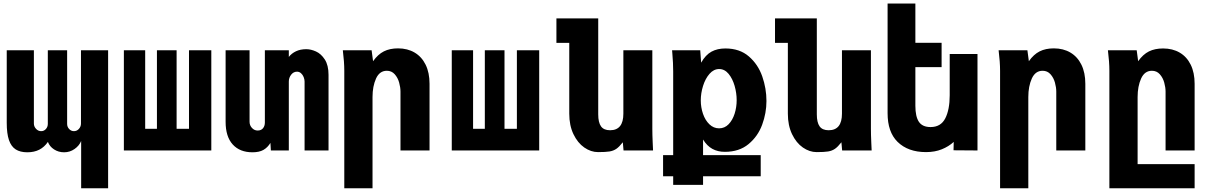

<svg xmlns="http://www.w3.org/2000/svg" viewBox="-20 -826 6640 1054"><path d="M573.5 207.5H425.5V-52Q415 -26 389.2 -8Q363.5 10 332 10Q301 10 276.8 -5.8Q252.5 -21.5 243 -47Q223.5 -18.5 195.5 -4.2Q167.5 10 130 10Q91 10 66.2 -5.8Q41.5 -21.5 29.2 -57Q17 -92.5 17 -152V-550H166V-148Q166 -131.5 177.8 -118.8Q189.5 -106 206 -106Q221.5 -106 232 -117.8Q242.5 -129.5 242.5 -146V-550H348.5V-146Q348.5 -129.5 359.5 -117.8Q370.5 -106 386 -106Q402 -106 413.2 -118.5Q424.5 -131 424.5 -148V-550H573.5Z M1140 0H660V-550H777V-119H841.5V-550H949.5V-119H1017.5V-550H1140Z M1218.5 -157.5V-550H1350V-157.5Q1350 -138 1363 -123.8Q1376 -109.5 1394.5 -109.5Q1413.5 -109.5 1423.8 -122Q1434 -134.5 1434 -153.5V-550H1565.5V-513.5Q1580.5 -533 1604.8 -544.5Q1629 -556 1661.5 -556Q1686.5 -556 1714.5 -543.5Q1742.5 -531 1763 -499.5Q1783.5 -468 1783.5 -415V0H1652V-378.5Q1652 -390 1647 -402.8Q1642 -415.5 1632.5 -424Q1623 -432.5 1610.5 -432.5Q1591 -432.5 1578.2 -415.8Q1565.5 -399 1565.5 -378.5V0H1467L1464.5 -41.5Q1449 -16 1426 -3Q1403 10 1366 10Q1296.5 10 1257.5 -33Q1218.5 -76 1218.5 -157.5Z M1862 -550H2020L2028 -490Q2054.5 -527.5 2087.2 -544Q2120 -560.5 2165 -560.5Q2217 -560.5 2256 -537.5Q2295 -514.5 2316.5 -470.8Q2338 -427 2338 -366V0H2178.5V-323.5Q2178.5 -346 2171.2 -372.5Q2164 -399 2147 -418.2Q2130 -437.5 2103.5 -437.5Q2063.5 -437.5 2044.2 -394.8Q2025 -352 2025 -293.5V207.5H1870V-437Q1870 -486 1862 -550Z M2940 0H2460V-550H2577V-119H2641.5V-550H2749.5V-119H2817.5V-550H2940Z M3105 -202V-590.5H3034.5V-725H3264V-198Q3264 -154 3279.2 -132.5Q3294.5 -111 3329 -111Q3402 -111 3402 -202V-550H3561V-119Q3561 -87.5 3563 -43.5Q3564 -28.5 3565 0H3403L3399 -45Q3379.5 -20 3363.5 -9Q3347.5 2 3326 5.5Q3304.5 9 3263 9Q3224 9 3187.5 -16.2Q3151 -41.5 3128 -89.5Q3105 -137.5 3105 -202Z M3620 25.5H3675.5V-434Q3675.5 -479.5 3671 -531L3669.5 -550H3824L3829 -482Q3853.5 -525 3885.8 -542.5Q3918 -560 3962 -560Q4040.5 -560 4091 -516.2Q4141.5 -472.5 4164.5 -406.5Q4187.5 -340.5 4187.5 -271.5Q4187.5 -205.5 4164 -141.5Q4140.5 -77.5 4089.2 -35Q4038 7.5 3959 7.5Q3920 7.5 3890.5 -8.8Q3861 -25 3839.5 -60V25.5H4156V141.5H3839.5V189H3675.5V141.5H3620ZM4024 -276Q4024 -315 4012.8 -354.5Q4001.5 -394 3979.8 -420.5Q3958 -447 3928 -447Q3898 -447 3875 -420.8Q3852 -394.5 3839.5 -354.5Q3827 -314.5 3827 -275Q3827 -236.5 3839.2 -201Q3851.5 -165.5 3874.5 -143.5Q3897.5 -121.5 3927.5 -121.5Q3958 -121.5 3979.8 -144Q4001.5 -166.5 4012.8 -202Q4024 -237.5 4024 -276Z M4305 -202V-590.5H4234.5V-725H4464V-198Q4464 -154 4479.2 -132.5Q4494.5 -111 4529 -111Q4602 -111 4602 -202V-550H4761V-119Q4761 -87.5 4763 -43.5Q4764 -28.5 4765 0H4603L4599 -45Q4579.5 -20 4563.5 -9Q4547.5 2 4526 5.5Q4504.5 9 4463 9Q4424 9 4387.5 -16.2Q4351 -41.5 4328 -89.5Q4305 -137.5 4305 -202Z M4907 -47.5Q4852.5 -101.5 4852.5 -204.5V-806.5H5005V-591H5149V-457.5H5005V-245.5Q5005 -186.5 5024.2 -157.5Q5043.5 -128.5 5088.5 -128.5Q5144.5 -128.5 5169 -176Q5193.5 -223.5 5193.5 -303.5V-529.5H5346V0L5214.5 -1L5215.5 -47Q5188.5 -22 5150.2 -6.5Q5112 9 5063.5 9Q4964.5 9 4907 -47.5Z M5462 -550H5620L5628 -490Q5654.5 -527.5 5687.2 -544Q5720 -560.5 5765 -560.5Q5817 -560.5 5856 -537.5Q5895 -514.5 5916.5 -470.8Q5938 -427 5938 -366V0H5778.5V-323.5Q5778.5 -346 5771.2 -372.5Q5764 -399 5747 -418.2Q5730 -437.5 5703.5 -437.5Q5663.5 -437.5 5644.2 -394.8Q5625 -352 5625 -293.5V207.5H5470V-437Q5470 -486 5462 -550Z M6062 -550H6220L6228 -490Q6254.5 -527.5 6287.2 -543.8Q6320 -560 6365 -560Q6417 -560 6456 -537.2Q6495 -514.5 6516.5 -470.8Q6538 -427 6538 -366V0H6378.5V-323.5Q6378.5 -346 6371.2 -372.5Q6364 -399 6347 -418.2Q6330 -437.5 6303.5 -437.5Q6263.5 -437.5 6244.2 -394.8Q6225 -352 6225 -293.5V75H6538V207.5H6070V-437Q6070 -486 6062 -550Z"/></svg>

Font: JuliaMono Black
Style: Regular
Weight: 900
Monospace: yes
Designer: cormullion
Foundry: corm
Version: Version 0.054; ttfautohint (v1.8.4)